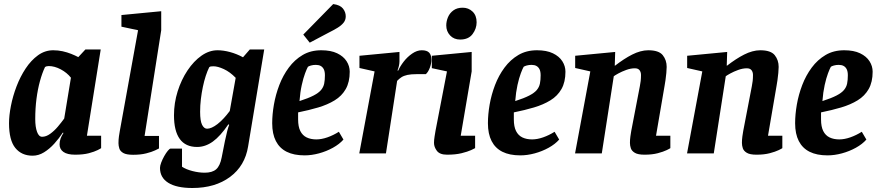

<svg xmlns="http://www.w3.org/2000/svg" viewBox="-20 -763 4367 955"><path d="M142.3 11.4Q87.3 11.4 56.1 -27.2Q24.9 -65.8 24.9 -150Q24.9 -188.8 34.4 -236.8Q43.8 -284.9 62.3 -333.4Q80.8 -381.9 107.7 -422.5Q134.6 -463.1 169 -488Q203.5 -513 244.8 -513Q269 -513 291.7 -508Q314.3 -502.9 334.2 -495Q354 -487.1 369.4 -478.9L404.8 -517H481L412.3 -87.7H483V-26.2Q481 -24.2 465.4 -16.3Q449.8 -8.4 422.2 -1Q394.5 6.4 353.3 6.4Q315.1 6.4 295.7 -7.2Q276.3 -20.7 276.3 -45.2Q276.3 -59.6 281.2 -73.5Q286.1 -87.4 295.7 -101.6L292.7 -103.6Q274 -75.1 250.1 -48.6Q226.2 -22.1 199 -5.4Q171.8 11.4 142.3 11.4ZM189.3 -82.7Q209.4 -82.7 229.5 -97.3Q249.7 -111.8 267.6 -132.9Q285.4 -154 299.4 -173.4L332.8 -376.5Q313.3 -401.5 282.3 -418Q251.3 -434.4 222.7 -434.4Q216.1 -434.4 211.8 -433.2Q207.4 -431.9 204 -429.8Q189.9 -400.3 178.7 -359.4Q167.5 -318.6 161.4 -271Q155.3 -223.4 155.3 -171Q155.3 -131.4 164.3 -107Q173.2 -82.7 189.3 -82.7Z M642.1 6.9Q609.1 6.9 593.6 -1.8Q578 -10.5 573.6 -24.3Q569.3 -38 569.3 -50.7Q569.3 -69.2 571.6 -84.9Q574 -100.6 575.8 -110.9L666.7 -612.7L584 -630.3V-688.2L781.9 -707.2V-612.7L699.2 -87H770.8V-24.6Q768 -22.9 751.4 -15Q734.8 -7.1 707.1 -0.1Q679.4 6.9 642.1 6.9Z M936.8 172.1Q858.4 172.1 817.1 146.3Q775.8 120.6 775.8 72.1Q775.8 61.6 781.9 45.4Q788 29.2 797 13.4Q805.9 -2.4 814.8 -13.2Q823.7 -24.1 829 -24H885.3V66.3Q904.8 79.3 936.8 87.7Q968.8 96 998.1 96Q1036 96 1055.3 78.9Q1074.6 61.9 1082.6 20.2Q1092.2 -29.7 1098.8 -61.4Q1105.4 -93.1 1110.4 -112Q1115.5 -130.8 1119.9 -142L1116.1 -144.8Q1075.8 -85.5 1038.5 -58.7Q1001.1 -32 960.4 -32Q903 -32 874.2 -71.7Q845.4 -111.4 845.4 -189.8Q845.4 -250.7 863.6 -308.6Q881.8 -366.5 912.8 -412.8Q943.8 -459.1 982.2 -486.1Q1020.6 -513 1062 -513Q1091 -513 1124.1 -504.1Q1157.2 -495.2 1188.7 -478.1L1222.6 -517H1294.2L1214.1 -34.8Q1198.5 62 1124.3 117Q1050.1 172.1 936.8 172.1ZM1009.9 -122.8Q1031.9 -122.8 1061.6 -145.7Q1091.2 -168.6 1122.8 -210.9L1152.3 -375.9Q1123.8 -405.3 1093.4 -419.3Q1062.9 -433.3 1042.2 -433.3Q1032.1 -433.3 1028.2 -432.5Q1024.3 -431.7 1020.7 -428.6Q1011.6 -410.5 1003.4 -385.4Q995.2 -360.3 989.1 -331Q982.9 -301.7 979.1 -270Q975.4 -238.4 975.4 -207Q975.4 -161.4 985.2 -142.1Q995.1 -122.8 1009.9 -122.8Z M1494.9 9.8Q1441.7 9.8 1406.1 -8Q1370.4 -25.9 1352.2 -61.4Q1333.9 -97 1333.9 -150.1Q1333.9 -193.4 1342.4 -242.6Q1350.9 -291.8 1369.2 -339.8Q1387.5 -387.8 1416.6 -426.9Q1445.6 -466 1485.5 -489.5Q1525.3 -513 1578.1 -513Q1625.7 -513 1657.1 -497.9Q1688.5 -482.8 1704 -458.4Q1719.5 -434.1 1719.5 -406.2Q1719.5 -355.1 1699.9 -320.3Q1680.2 -285.6 1644.6 -263.9Q1609 -242.1 1562.8 -228.5Q1516.6 -214.8 1462.8 -204V-169Q1462.8 -133.1 1473.8 -111.2Q1484.8 -89.3 1505.4 -79.4Q1526 -69.6 1553.8 -69.6Q1579.2 -69.6 1608.7 -79.9Q1638.2 -90.3 1665.5 -107.6L1688.3 -68.8Q1668.3 -46 1636 -28.1Q1603.6 -10.2 1566.7 -0.2Q1529.7 9.8 1494.9 9.8ZM1469.7 -260.3Q1513.4 -274.3 1539.2 -287.6Q1564.9 -300.8 1577 -315.4Q1589.1 -329.9 1592.6 -347.7Q1596.1 -365.5 1596.1 -388.3Q1596.1 -407.2 1590.6 -418.4Q1585 -429.5 1575.3 -434.9Q1565.6 -440.3 1551.1 -440.3Q1537.8 -440.3 1526.8 -437.2Q1515.8 -434.1 1511.6 -430.8Q1506.4 -421.9 1497.5 -398.4Q1488.7 -375 1480.9 -339.9Q1473.1 -304.8 1469.7 -260.3ZM1520.6 -550.8 1488.5 -591 1637.3 -742.8Q1671.7 -738.3 1685.7 -720.7Q1699.7 -703 1699.7 -681.8Q1699.7 -663.3 1688.7 -649.8Q1677.8 -636.3 1658.5 -624.5Q1639.2 -612.8 1613.4 -599.9Z M1767 0 1843.2 -407.8 1767.9 -424.8V-485.6L1966.9 -504.6V-457Q1966.9 -446.4 1963.9 -434Q1960.9 -421.6 1956.9 -412H1960.9Q1969.9 -433 1988 -456.5Q2006.1 -480 2030.1 -496.5Q2054.2 -513 2077.7 -513Q2103.5 -513 2114.7 -501.1Q2125.8 -489.1 2125.8 -465.7Q2125.8 -446.6 2117.8 -425.6Q2109.8 -404.5 2098.1 -394.2H2053Q2024.5 -394.2 2006.3 -390.3Q1988.1 -386.3 1976.7 -378.8Q1965.3 -371.3 1955.3 -360.7L1899.7 0Z M2203.6 6.4Q2167.3 6.4 2153 -12.8Q2138.7 -31.9 2138.7 -52.3Q2138.7 -66.7 2141.6 -84.2Q2144.4 -101.8 2146.2 -112.3L2203.2 -407.8L2127.9 -424V-485.6L2326.1 -504.6V-407.9L2271.6 -87.7H2343.2V-26.2Q2340.4 -24.2 2323.1 -16.3Q2305.8 -8.4 2276 -1Q2246.2 6.4 2203.6 6.4ZM2268.7 -566.3Q2237.9 -566.3 2218.8 -586.7Q2199.7 -607.2 2199.7 -636.3Q2199.7 -657.4 2208.4 -677.9Q2217.2 -698.4 2235.4 -711.5Q2253.5 -724.7 2281.2 -724.7Q2310.3 -724.7 2330.5 -705.4Q2350.7 -686.1 2350.7 -652.1Q2350.7 -620.6 2330.5 -593.5Q2310.3 -566.3 2268.7 -566.3Z M2567.9 9.8Q2514.7 9.8 2479.1 -8Q2443.4 -25.9 2425.2 -61.4Q2406.9 -97 2406.9 -150.1Q2406.9 -193.4 2415.4 -242.6Q2423.9 -291.8 2442.2 -339.8Q2460.5 -387.8 2489.6 -426.9Q2518.6 -466 2558.5 -489.5Q2598.3 -513 2651.1 -513Q2698.7 -513 2730.1 -497.9Q2761.5 -482.8 2777 -458.4Q2792.5 -434.1 2792.5 -406.2Q2792.5 -355.1 2772.9 -320.3Q2753.2 -285.6 2717.6 -263.9Q2682 -242.1 2635.8 -228.5Q2589.6 -214.8 2535.8 -204V-169Q2535.8 -133.1 2546.8 -111.2Q2557.8 -89.3 2578.4 -79.4Q2599 -69.6 2626.8 -69.6Q2652.2 -69.6 2681.7 -79.9Q2711.2 -90.3 2738.5 -107.6L2761.3 -68.8Q2741.3 -46 2709 -28.1Q2676.6 -10.2 2639.7 -0.2Q2602.7 9.8 2567.9 9.8ZM2542.7 -260.3Q2586.4 -274.3 2612.2 -287.6Q2637.9 -300.8 2650 -315.4Q2662.1 -329.9 2665.6 -347.7Q2669.1 -365.5 2669.1 -388.3Q2669.1 -407.2 2663.6 -418.4Q2658 -429.5 2648.3 -434.9Q2638.6 -440.3 2624.1 -440.3Q2610.8 -440.3 2599.8 -437.2Q2588.8 -434.1 2584.6 -430.8Q2579.4 -421.9 2570.5 -398.4Q2561.7 -375 2553.9 -339.9Q2546.1 -304.8 2542.7 -260.3Z M3186 6.4Q3153.1 6.4 3137.7 -2.9Q3122.3 -12.1 3117.8 -25.4Q3113.3 -38.8 3113.3 -52.3Q3113.3 -68.4 3115.6 -84.9Q3118 -101.4 3119.8 -111.7L3162.6 -334.2Q3165.3 -346.7 3166.8 -360.4Q3168.3 -374.1 3168.3 -390Q3168.3 -404.3 3161.1 -413.8Q3153.8 -423.3 3137.7 -423.3Q3117.2 -423.3 3094.8 -415.1Q3072.5 -407 3055.7 -397.7Q3039 -388.5 3032.9 -383.8L2973.3 0H2840.3L2916.2 -407.8L2840.9 -424.8V-485.6L3039.9 -504.6L3037.8 -436.4H3039.3Q3061 -453.2 3082.4 -467.2Q3103.9 -481.2 3124.2 -491.5Q3144.6 -501.9 3164.8 -507.4Q3185 -513 3204.3 -513Q3257 -513 3276.5 -488.6Q3296 -464.3 3296 -430.2Q3296 -418.6 3294.3 -400Q3292.5 -381.4 3290.1 -364.2Q3287.7 -347.1 3285.7 -336.9L3243 -87.7H3314.3V-26.2Q3312.3 -24.2 3296.1 -16.3Q3280 -8.4 3252 -1Q3224.1 6.4 3186 6.4Z M3743 6.4Q3710.1 6.4 3694.7 -2.9Q3679.3 -12.1 3674.8 -25.4Q3670.3 -38.8 3670.3 -52.3Q3670.3 -68.4 3672.6 -84.9Q3675 -101.4 3676.8 -111.7L3719.6 -334.2Q3722.3 -346.7 3723.8 -360.4Q3725.3 -374.1 3725.3 -390Q3725.3 -404.3 3718.1 -413.8Q3710.8 -423.3 3694.7 -423.3Q3674.2 -423.3 3651.8 -415.1Q3629.5 -407 3612.7 -397.7Q3596 -388.5 3589.9 -383.8L3530.3 0H3397.3L3473.2 -407.8L3397.9 -424.8V-485.6L3596.9 -504.6L3594.8 -436.4H3596.3Q3618 -453.2 3639.4 -467.2Q3660.9 -481.2 3681.2 -491.5Q3701.6 -501.9 3721.8 -507.4Q3742 -513 3761.3 -513Q3814 -513 3833.5 -488.6Q3853 -464.3 3853 -430.2Q3853 -418.6 3851.3 -400Q3849.5 -381.4 3847.1 -364.2Q3844.7 -347.1 3842.7 -336.9L3800 -87.7H3871.3V-26.2Q3869.3 -24.2 3853.1 -16.3Q3837 -8.4 3809 -1Q3781.1 6.4 3743 6.4Z M4095.9 9.8Q4042.7 9.8 4007.1 -8Q3971.4 -25.9 3953.2 -61.4Q3934.9 -97 3934.9 -150.1Q3934.9 -193.4 3943.4 -242.6Q3951.9 -291.8 3970.2 -339.8Q3988.5 -387.8 4017.6 -426.9Q4046.6 -466 4086.5 -489.5Q4126.3 -513 4179.1 -513Q4226.7 -513 4258.1 -497.9Q4289.5 -482.8 4305 -458.4Q4320.5 -434.1 4320.5 -406.2Q4320.5 -355.1 4300.9 -320.3Q4281.2 -285.6 4245.6 -263.9Q4210 -242.1 4163.8 -228.5Q4117.6 -214.8 4063.8 -204V-169Q4063.8 -133.1 4074.8 -111.2Q4085.8 -89.3 4106.4 -79.4Q4127 -69.6 4154.8 -69.6Q4180.2 -69.6 4209.7 -79.9Q4239.2 -90.3 4266.5 -107.6L4289.3 -68.8Q4269.3 -46 4237 -28.1Q4204.6 -10.2 4167.7 -0.2Q4130.7 9.8 4095.9 9.8ZM4070.7 -260.3Q4114.4 -274.3 4140.2 -287.6Q4165.9 -300.8 4178 -315.4Q4190.1 -329.9 4193.6 -347.7Q4197.1 -365.5 4197.1 -388.3Q4197.1 -407.2 4191.6 -418.4Q4186 -429.5 4176.3 -434.9Q4166.6 -440.3 4152.1 -440.3Q4138.8 -440.3 4127.8 -437.2Q4116.8 -434.1 4112.6 -430.8Q4107.4 -421.9 4098.5 -398.4Q4089.7 -375 4081.9 -339.9Q4074.1 -304.8 4070.7 -260.3Z"/></svg>

Font: Faustina Light
Style: Italic
Weight: 300
Italic angle: -8°
Designer: Alfonso Garcia
Foundry: http://www.omnibus-type.com
Version: Version 1.200